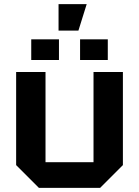

<svg xmlns="http://www.w3.org/2000/svg" viewBox="-20 -908 672 928"><path d="M574 -560V-110L464 0H168L58 -110V-560H200V-124H432V-560ZM131 -618V-718H265V-618ZM367 -618V-718H501V-618ZM263 -760V-888H399L359 -760Z"/></svg>

Font: Tektur SemiBold
Style: Regular
Weight: 600
Designer: Adam Jagosz
Foundry: Adam Jagosz
Version: Version 1.005;gftools[0.9.30]